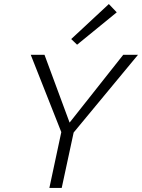

<svg xmlns="http://www.w3.org/2000/svg" viewBox="-20 -929 702 949"><path d="M344 -274 285 0H224L283 -276L132 -658H200L324 -323L589 -658H662ZM332 -736 518 -909 557 -868 361 -708Z"/></svg>

Font: Ysabeau Semilight
Style: Italic
Weight: 300
Italic angle: -12°
Designer: Christian Thalmann (Catharsis Fonts)
Version: Version 0.003